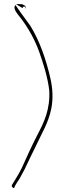

<svg xmlns="http://www.w3.org/2000/svg" viewBox="-20 -691 322 955"><path d="M40 228C37 233 38 237 42 240C46 246 51 247 54 235L59 226C63 219 68 211 77 198C83 186 93 168 103 150C120 115 140 71 158 36C186 -25 221 -80 235 -150C245 -200 242 -251 231 -300C209 -397 177 -487 132 -561C114 -587 95 -611 79 -634L57 -666C41 -649 67 -622 87 -596C122 -549 153 -494 175 -433C195 -376 217 -309 225 -241C230 -147 199 -83 168 -24C141 28 114 87 89 143C75 172 60 195 47 217L46 218ZM60 -670 92 -651C99 -667 107 -655 108 -648C108 -649 110 -650 108 -653C106 -662 106 -661 104 -663L90 -670C76 -671 67 -671 60 -670Z"/></svg>

Font: Stray Cat
Style: ExLt
Weight: 200
Version: Version 1.0